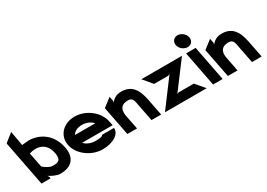

<svg xmlns="http://www.w3.org/2000/svg" viewBox="-90 -1399 2975 2136"><g transform="rotate(-30 1397.5 -331.0)"><path d="M22 0H139L135 -22L121 -42C153 -22 212 11 262 11C389 11 483 -55 451 -218C415 -401 276 -487 135 -487C110 -487 80 -481 50 -479L17 -666L-91 -581ZM114 -167 77 -355C94 -360 127 -368 158 -368C229 -368 301 -331 323 -220C342 -121 302 -108 236 -108C186 -108 133 -149 114 -167Z M492 -226C517 -95 659 11 803 11C948 11 1039 -57 1030 -133H875C874 -112 815 -110 780 -110C723 -110 670 -133 640 -167H1032L1021 -221C995 -355 856 -462 711 -462C567 -462 467 -357 492 -226ZM616 -282C631 -316 677 -341 735 -341C793 -341 846 -317 875 -282Z M1125 0H1249L1213 -183C1201 -246 1209 -321 1318 -321C1356 -321 1376 -301 1384 -260L1435 0H1559L1523 -183C1503 -287 1473 -443 1302 -443C1224 -443 1196 -410 1166 -378L1172 -398L1160 -457L1052 -374Z M1608 0H2144L2046 -116H1851L1828 -106L2086 -450H1564L1661 -334H1842L1865 -344Z M2086 -587C2095 -539 2143 -501 2190 -501C2237 -501 2269 -539 2260 -587C2251 -635 2203 -673 2156 -673C2109 -673 2077 -635 2086 -587ZM2226 0H2349L2262 -450H2139Z M2416 0H2540L2504 -183C2492 -246 2500 -321 2609 -321C2647 -321 2667 -301 2675 -260L2726 0H2850L2814 -183C2794 -287 2764 -443 2593 -443C2515 -443 2487 -410 2457 -378L2463 -398L2451 -457L2343 -374Z"/></g></svg>

Font: Charger EcoBlack
Style: OpObl
Weight: 1000
Designer: Jasper
Foundry: Cannot Into Space Fonts
Version: Version 1.1